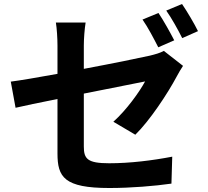

<svg xmlns="http://www.w3.org/2000/svg" viewBox="-20 -883 1040 962"><path d="M972 -727C955 -762 918 -825 892 -863L813 -830C840 -792 872 -734 893 -692ZM853 -681C834 -718 799 -781 774 -818L694 -785C721 -747 752 -687 773 -646ZM400 -655C400 -690 404 -740 409 -770H260C265 -740 268 -689 268 -655V-513C169 -495 81 -480 34 -474L58 -343C100 -353 179 -369 268 -387V-114C268 4 301 59 528 59C636 59 756 49 839 37L843 -98C744 -79 632 -65 527 -65C418 -65 400 -87 400 -149V-414C541 -442 676 -469 707 -475C679 -423 614 -332 548 -273L658 -208C730 -278 821 -416 865 -499C874 -517 888 -539 897 -553L801 -628C783 -618 759 -611 730 -604C685 -594 545 -565 400 -538Z"/></svg>

Font: Noto Sans CJK KR Bold
Style: Regular
Weight: 700
Designer: Ryoko NISHIZUKA (kana & ideographs); Paul D. Hunt (Latin, Greek & Cyrillic); Wenlong ZHANG (bopomofo); Sandoll Communica
Foundry: Adobe Systems Incorporated
Version: Version 1.004;PS 1.004;hotconv 1.0.82;makeotf.lib2.5.63406